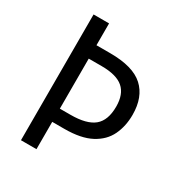

<svg xmlns="http://www.w3.org/2000/svg" viewBox="-169 -829 882 944"><g transform="rotate(30 271.5 -357.0)"><path d="M501 -382Q501 -318 476.5 -266.5Q452 -215 395.5 -185Q339 -155 245 -155H176V0H88V-714H176V-590H254Q384 -590 442.5 -536.5Q501 -483 501 -382ZM236 -230Q328 -230 369.5 -264.5Q411 -299 411 -377Q411 -447 372.5 -480.5Q334 -514 249 -514H176V-230Z"/></g></svg>

Font: Noto Sans Telugu SemiCondensed
Style: Regular
Weight: 400
Width: 4
Designer: Jelle Bosma - Monotype Design Team
Foundry: Monotype Imaging Inc.
Version: Version 2.005; ttfautohint (v1.8.4.7-5d5b)